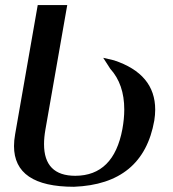

<svg xmlns="http://www.w3.org/2000/svg" viewBox="-20 -713 669 743"><path d="M266.1 9.8Q34.2 9.8 34.2 -147.9Q34.2 -169.4 38.6 -193.8L126 -693.4H240.2L155.8 -211.9Q150.4 -181.2 150.4 -155.3Q150.4 -32.7 271.5 -32.7Q419.9 -33.2 453.6 -213.4Q460.9 -253.4 460.9 -289.1Q460.9 -387.2 406.7 -446.8L379.4 -489.3L421.4 -479.5Q580.6 -426.8 580.6 -288.6Q580.6 -269 577.1 -246.6Q533.7 -0.5 266.1 9.8Z"/></svg>

Font: Kelvinch
Style: Bold Italic
Weight: 700
Italic angle: -10°
Designer: Paul James Miller
Foundry: High-Logic / Made with FontCreator
Version: Version 3.30 September 23, 2016